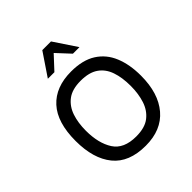

<svg xmlns="http://www.w3.org/2000/svg" viewBox="-192 -811 953 953"><g transform="rotate(-45 284.5 -334.5)"><path d="M285 15Q168 15 111.5 -54.5Q55 -124 55 -248Q55 -378 114.5 -443Q174 -508 283 -508Q364 -508 415 -475.5Q466 -443 490 -384.5Q514 -326 514 -248Q514 -125 454.5 -55Q395 15 285 15ZM284 -51Q345 -51 379 -77.5Q413 -104 427.5 -148.5Q442 -193 442 -248Q442 -307 427 -350.5Q412 -394 377.5 -418Q343 -442 284 -442Q224 -442 190 -416Q156 -390 141.5 -346.5Q127 -303 127 -248Q127 -160 162 -105.5Q197 -51 284 -51ZM176 -564 257 -684H318L398 -564H352L287 -634L222 -564Z"/></g></svg>

Font: Maven Pro
Style: Regular
Weight: 400
Designer: Joe Prince
Foundry: Joe Prince
Version: Version 2.103